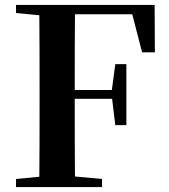

<svg xmlns="http://www.w3.org/2000/svg" viewBox="-20 -761 688 781"><path d="M558 -548H610L609 -741H45V-708L140 -699C141 -597 141 -496 141 -394V-346C141 -243 141 -141 140 -42L45 -33V0H395V-33L285 -43C284 -144 284 -247 284 -359H436L449 -252H494V-500H449L435 -395H284C284 -502 284 -604 285 -703H518Z"/></svg>

Font: Noto Serif JP
Style: Bold
Weight: 700
Designer: Ryoko NISHIZUKA 西塚涼子 (kana & ideographs); Frank Grießhammer (Latin, Greek & Cyrillic); Wenlong ZHANG 张文龙 (bopomofo); San
Foundry: Adobe
Version: Version 2.001;hotconv 1.1.0;makeotfexe 2.6.0